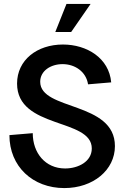

<svg xmlns="http://www.w3.org/2000/svg" viewBox="-20 -943 644 979"><path d="M308 16C455 16 566 -76 566 -198C566 -427 185 -378 185 -526C185 -582 239 -616 299 -616C362 -616 419 -578 429 -513L547 -523C536 -647 423 -716 301 -716C169 -716 67 -637 67 -517C67 -284 448 -342 448 -186C448 -119 379 -84 312 -84C211 -84 147 -163 147 -264L28 -254C28 -94 147 16 308 16ZM262 -780H343L442 -923H319Z"/></svg>

Font: Uncut Sans Semibold
Style: Regular
Weight: 600
Designer: Kasper Nordkvist
Foundry: UNCUT.wtf
Version: Version 1.304;Glyphs 3.2 (3246)